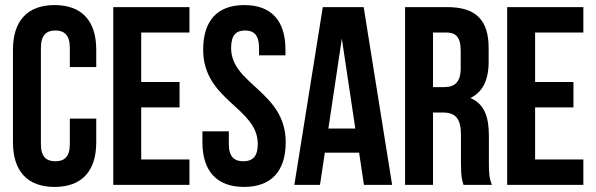

<svg xmlns="http://www.w3.org/2000/svg" viewBox="-20 -728 2345 756"><path d="M255 -261V-161C255 -110 233 -93 198 -93C163 -93 141 -110 141 -161V-539C141 -590 163 -608 198 -608C233 -608 255 -590 255 -539V-464H359V-532C359 -645 303 -708 195 -708C87 -708 31 -645 31 -532V-168C31 -55 87 8 195 8C303 8 359 -55 359 -168V-261Z M536 -600H726V-700H426V0H726V-100H536V-305H687V-405H536Z M780 -532C780 -332 995 -305 995 -161C995 -110 973 -93 938 -93C903 -93 881 -110 881 -161V-211H777V-168C777 -55 833 8 941 8C1049 8 1105 -55 1105 -168C1105 -368 890 -395 890 -539C890 -590 910 -608 945 -608C980 -608 1000 -590 1000 -539V-510H1104V-532C1104 -645 1050 -708 942 -708C834 -708 780 -645 780 -532Z M1412 -700H1251L1139 0H1240L1259 -127H1394L1413 0H1524ZM1326 -576 1379 -222H1273Z M1917 0C1906 -27 1905 -50 1905 -85V-193C1905 -266 1888 -319 1832 -342C1880 -365 1904 -412 1904 -484V-539C1904 -647 1856 -700 1741 -700H1575V0H1685V-285H1723C1774 -285 1795 -261 1795 -196V-86C1795 -28 1800 -18 1805 0ZM1738 -600C1777 -600 1794 -579 1794 -528V-459C1794 -403 1769 -385 1728 -385H1685V-600Z M2087 -600H2277V-700H1977V0H2277V-100H2087V-305H2238V-405H2087Z"/></svg>

Font: Bebas Neue
Style: Bold
Weight: 700
Designer: Ryoichi Tsunekawa
Foundry: Ryoichi Tsunekawa
Version: Version 1.300